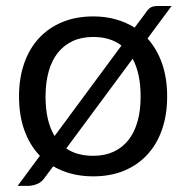

<svg xmlns="http://www.w3.org/2000/svg" viewBox="-20 -568 606 626"><path d="M196 -84Q231 -60 284 -60Q321.5 -60 350.2 -73.2Q379 -86.5 398.8 -111.5Q418.5 -136.5 428.5 -172.2Q438.5 -208 438.5 -253Q438.5 -328.5 412.5 -376.5ZM376 -419.5Q339.5 -447.5 284 -447.5Q246 -447.5 217 -434Q188 -420.5 168.2 -395.5Q148.5 -370.5 138.5 -334.2Q128.5 -298 128.5 -253Q128.5 -173 158 -124.5ZM461 -442.5Q492 -408 508.5 -360.5Q525 -313 525 -253.5Q525 -193.5 508.2 -145.5Q491.5 -97.5 460 -63.5Q428.5 -29.5 384 -11.2Q339.5 7 284 7Q246 7 213.2 -1.5Q180.5 -10 153.5 -26L126 11Q116 26 100.8 32Q85.5 38 71 38H37.5L110 -60Q77 -94.5 59.5 -143.2Q42 -192 42 -253.5Q42 -313 58.8 -361.2Q75.5 -409.5 107 -443.5Q138.5 -477.5 183.2 -496Q228 -514.5 284 -514.5Q323.5 -514.5 357.2 -505Q391 -495.5 419 -478L453 -523.5Q462 -537.5 470.2 -543Q478.5 -548.5 495 -548.5H539.5Z"/></svg>

Font: Lato-Regular
Style: Regular
Weight: 400
Designer: Lukasz Dziedzic with Adam Twardoch and Botio Nikoltchev
Foundry: tyPoland Lukasz Dziedzic
Version: Version 2.015; 2015-08-06; http://www.latofonts.com/